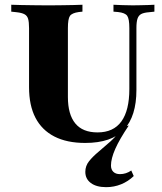

<svg xmlns="http://www.w3.org/2000/svg" viewBox="-20 -591 683 809"><path d="M427.4 197.6Q386.3 197.6 362.9 180.2Q339.5 162.9 339.5 133.1Q339.5 108.1 355.2 88.3Q371 68.5 395.2 48.4Q419.4 28.2 446.4 4Q473.4 -20.2 496 -54.8L522.6 -62.1Q483.9 -4.8 465.7 36.3Q447.6 77.4 447.6 106.5Q447.6 123.4 457.7 133.1Q467.7 142.7 485.5 142.7Q511.3 142.7 533.1 127.4L543.5 150.8Q520.2 173.4 490.3 185.5Q460.5 197.6 427.4 197.6ZM102.4 -369.4V-472.6Q102.4 -498.4 98.4 -511.7Q94.4 -525 83.1 -531Q71.8 -537.1 50 -539.5L27.4 -541.9V-571Q44.4 -570.2 69 -569.8Q93.5 -569.4 120.6 -569Q147.6 -568.5 172.6 -568.5H183.9H196Q219.4 -568.5 243.5 -569Q267.7 -569.4 289.9 -569.8Q312.1 -570.2 327.4 -571V-541.9L312.1 -540.3Q283.1 -536.3 274.6 -523.8Q266.1 -511.3 266.1 -472.6V-369.4ZM338.7 11.3Q262.1 11.3 209.3 -15.7Q156.5 -42.7 129.4 -94.8Q102.4 -146.8 102.4 -223.4V-369.4H266.1V-182.3Q266.1 -108.9 297.2 -71Q328.2 -33.1 391.1 -33.1Q458.1 -33.1 491.5 -79.4Q525 -125.8 525 -216.1V-369.4H554.8V-212.1Q554.8 -101.6 502.8 -45.2Q450.8 11.3 338.7 11.3ZM525 -369.4V-472.6Q525 -511.3 516.1 -524.2Q507.3 -537.1 477.4 -540.3L458.1 -541.9V-571Q472.6 -570.2 495.6 -569.4Q518.5 -568.5 539.5 -568.5Q554.8 -568.5 571.4 -569Q587.9 -569.4 603.6 -569.8Q619.4 -570.2 630.6 -571V-541.9L608.1 -539.5Q586.3 -537.9 575 -531.9Q563.7 -525.8 559.3 -512.1Q554.8 -498.4 554.8 -472.6V-369.4Z"/></svg>

Font: Playfair 5pt SemiExpanded Light Black
Style: Regular
Weight: 900
Version: Version 2.203